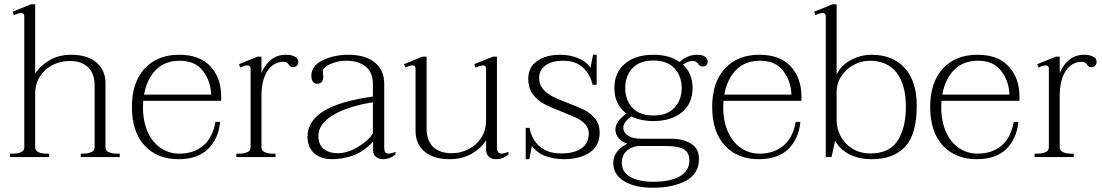

<svg xmlns="http://www.w3.org/2000/svg" viewBox="-20 -737 5173 901"><path d="M542 -16V0H359V-16H371Q393 -16 408.5 -23Q424 -30 424 -45V-336Q424 -392 393 -421.5Q362 -451 306 -451Q265 -451 228 -432.5Q191 -414 168 -379Q145 -344 145 -297V-45Q145 -30 160.5 -23Q176 -16 198 -16H210V0H27V-16H41Q63 -16 78.5 -23Q94 -30 94 -45V-661Q94 -676 79 -676Q68 -676 45 -666L39 -682L125 -717H145V-391Q166 -426 210 -453Q254 -480 314 -480Q391 -480 433 -443.5Q475 -407 475 -346V-45Q475 -30 490.5 -23Q506 -16 528 -16Z M652 -264Q651 -254 651 -234Q651 -168 673 -118.5Q695 -69 734 -42.5Q773 -16 822 -16Q888 -16 933 -53Q978 -90 991 -165H1013Q1005 -85 956 -37.5Q907 10 818 10Q717 10 658 -54.5Q599 -119 599 -235Q599 -350 658.5 -415Q718 -480 821 -480Q917 -480 967.5 -425.5Q1018 -371 1018 -283V-264ZM656 -293H971Q969 -356 932.5 -404Q896 -452 824 -452Q754 -452 711.5 -409Q669 -366 656 -293Z M1380 -448Q1380 -436 1373.5 -429Q1367 -422 1356 -422Q1347 -422 1343 -425Q1339 -428 1335 -434Q1331 -440 1326 -443.5Q1321 -447 1311 -447Q1264 -447 1236 -405.5Q1208 -364 1207 -292V-45Q1207 -30 1222.5 -23Q1238 -16 1260 -16H1273V0H1089V-16H1103Q1125 -16 1140.5 -23Q1156 -30 1156 -45V-415Q1156 -430 1141 -430Q1129 -430 1107 -420L1102 -436L1188 -471H1207V-394Q1221 -430 1250 -455Q1279 -480 1322 -480Q1347 -480 1363.5 -471.5Q1380 -463 1380 -448Z M1423 -96Q1423 -168 1497.5 -215Q1572 -262 1730 -284V-343Q1730 -397 1696 -424.5Q1662 -452 1605 -452Q1566 -452 1530.5 -436.5Q1495 -421 1495 -403Q1495 -397 1496 -389.5Q1497 -382 1497 -376Q1497 -364 1491 -354Q1485 -344 1469 -344Q1456 -344 1448.5 -353.5Q1441 -363 1441 -381Q1441 -429 1495 -454.5Q1549 -480 1615 -480Q1694 -480 1738.5 -444Q1783 -408 1783 -345V-46Q1783 -31 1787.5 -23.5Q1792 -16 1803 -16Q1814 -16 1836 -24V-13Q1825 -2 1809 4Q1793 10 1777 10Q1758 10 1744.5 -0.5Q1731 -11 1731 -31V-73Q1687 -25 1637 -7.5Q1587 10 1542 10Q1483 10 1453 -19Q1423 -48 1423 -96ZM1730 -111V-257Q1611 -238 1542.5 -196.5Q1474 -155 1474 -99Q1474 -59 1499 -38.5Q1524 -18 1566 -18Q1610 -18 1659 -47Q1708 -76 1730 -111Z M2366 -24V-13Q2342 10 2307 10Q2286 10 2273.5 -2Q2261 -14 2261 -37V-79Q2241 -44 2196 -17Q2151 10 2091 10Q2014 10 1972 -26Q1930 -62 1930 -123V-415Q1930 -430 1916 -430Q1902 -430 1882 -420L1876 -436L1962 -471H1982V-133Q1982 -77 2013 -47.5Q2044 -18 2100 -18Q2141 -18 2178 -36.5Q2215 -55 2238 -90Q2261 -125 2261 -172V-415Q2261 -430 2246 -430Q2235 -430 2212 -420L2206 -436L2293 -471H2312V-46Q2312 -16 2333 -16Q2344 -16 2366 -24Z M2447 -137H2465Q2476 -80 2514 -48.5Q2552 -17 2612 -17Q2676 -17 2709.5 -41.5Q2743 -66 2743 -110Q2743 -135 2727 -153Q2711 -171 2687.5 -182.5Q2664 -194 2621 -211Q2569 -231 2536.5 -247.5Q2504 -264 2481.5 -293.5Q2459 -323 2459 -367Q2459 -422 2501 -451Q2543 -480 2610 -480Q2653 -480 2692 -464.5Q2731 -449 2751 -419L2763 -480H2780V-339H2761Q2749 -390 2714.5 -421Q2680 -452 2623 -452Q2571 -452 2540.5 -430.5Q2510 -409 2510 -371Q2510 -340 2528 -319Q2546 -298 2572.5 -284.5Q2599 -271 2644 -254Q2694 -235 2723.5 -220Q2753 -205 2773.5 -179Q2794 -153 2794 -114Q2794 -53 2747.5 -21.5Q2701 10 2626 10Q2580 10 2540 -4.5Q2500 -19 2476 -53L2464 10H2447Z M3301 -449Q3301 -425 3277 -425Q3269 -425 3265 -428Q3261 -431 3257 -437Q3251 -444 3245.5 -447.5Q3240 -451 3228 -451Q3211 -451 3185 -434Q3230 -392 3230 -324Q3230 -252 3180.5 -210.5Q3131 -169 3046 -169Q2987 -169 2943 -191Q2905 -164 2905 -137Q2905 -115 2927 -100.5Q2949 -86 2988 -86H3131Q3185 -86 3222.5 -63Q3260 -40 3260 9Q3260 78 3199.5 111Q3139 144 3042 144Q2960 144 2909 113.5Q2858 83 2858 28Q2858 -29 2924 -63Q2896 -72 2882 -90Q2868 -108 2868 -129Q2868 -168 2920 -204Q2863 -247 2863 -324Q2863 -396 2912.5 -438Q2962 -480 3046 -480Q3121 -480 3169 -446Q3206 -480 3252 -480Q3276 -480 3288.5 -471Q3301 -462 3301 -449ZM3179 -324Q3179 -380 3145 -416.5Q3111 -453 3046 -453Q2981 -453 2947.5 -416.5Q2914 -380 2914 -324Q2914 -268 2947.5 -231.5Q2981 -195 3046 -195Q3111 -195 3145 -231.5Q3179 -268 3179 -324ZM2972 -52Q2898 -38 2898 27Q2898 71 2938.5 93.5Q2979 116 3047 116Q3125 116 3170 90.5Q3215 65 3215 16Q3215 -21 3189 -36.5Q3163 -52 3099 -52Z M3375 -264Q3374 -254 3374 -234Q3374 -168 3396 -118.5Q3418 -69 3457 -42.5Q3496 -16 3545 -16Q3611 -16 3656 -53Q3701 -90 3714 -165H3736Q3728 -85 3679 -37.5Q3630 10 3541 10Q3440 10 3381 -54.5Q3322 -119 3322 -235Q3322 -350 3381.5 -415Q3441 -480 3544 -480Q3640 -480 3690.5 -425.5Q3741 -371 3741 -283V-264ZM3379 -293H3694Q3692 -356 3655.5 -404Q3619 -452 3547 -452Q3477 -452 3434.5 -409Q3392 -366 3379 -293Z M3899 -77 3882 0H3855V-661Q3855 -676 3840 -676Q3828 -676 3806 -666L3801 -682L3887 -717H3906V-387Q3927 -431 3973.5 -455.5Q4020 -480 4070 -480Q4169 -480 4225.5 -418Q4282 -356 4282 -241Q4282 -107 4227.5 -48.5Q4173 10 4072 10Q4009 10 3964.5 -13.5Q3920 -37 3899 -77ZM4231 -236Q4231 -340 4187.5 -396Q4144 -452 4060 -452Q4023 -452 3987 -433Q3951 -414 3928.5 -380Q3906 -346 3906 -304V-173Q3906 -134 3925 -98Q3944 -62 3980 -39.5Q4016 -17 4065 -17Q4153 -17 4192 -76.5Q4231 -136 4231 -236Z M4398 -264Q4397 -254 4397 -234Q4397 -168 4419 -118.5Q4441 -69 4480 -42.5Q4519 -16 4568 -16Q4634 -16 4679 -53Q4724 -90 4737 -165H4759Q4751 -85 4702 -37.5Q4653 10 4564 10Q4463 10 4404 -54.5Q4345 -119 4345 -235Q4345 -350 4404.5 -415Q4464 -480 4567 -480Q4663 -480 4713.5 -425.5Q4764 -371 4764 -283V-264ZM4402 -293H4717Q4715 -356 4678.5 -404Q4642 -452 4570 -452Q4500 -452 4457.5 -409Q4415 -366 4402 -293Z M5126 -448Q5126 -436 5119.5 -429Q5113 -422 5102 -422Q5093 -422 5089 -425Q5085 -428 5081 -434Q5077 -440 5072 -443.5Q5067 -447 5057 -447Q5010 -447 4982 -405.5Q4954 -364 4953 -292V-45Q4953 -30 4968.5 -23Q4984 -16 5006 -16H5019V0H4835V-16H4849Q4871 -16 4886.5 -23Q4902 -30 4902 -45V-415Q4902 -430 4887 -430Q4875 -430 4853 -420L4848 -436L4934 -471H4953V-394Q4967 -430 4996 -455Q5025 -480 5068 -480Q5093 -480 5109.5 -471.5Q5126 -463 5126 -448Z"/></svg>

Font: Taviraj ExtraLight
Style: Regular
Weight: 200
Designer: Katatrad Team
Foundry: CadsonDemak
Version: Version 1.030